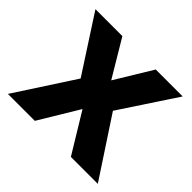

<svg xmlns="http://www.w3.org/2000/svg" viewBox="-135 -704 862 862"><g transform="rotate(45 296.0 -273.5)"><path d="M192 -280 19 -547H190L295 -371L402 -547H573L397 -280L581 0H410L295 -189L181 0H10Z"/></g></svg>

Font: Noto Sans Hebrew Thin
Style: Bold
Weight: 700
Version: Version 3.001